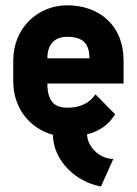

<svg xmlns="http://www.w3.org/2000/svg" viewBox="-20 -508 509 714"><path d="M439.5 -283.2C439.5 -414.1 348.6 -488.3 229.5 -488.3C122.1 -488.3 29.3 -405.3 29.3 -283.2V-205.1C29.3 -103.5 93.3 -29.3 176.8 -6.8C178.2 89.4 261.2 168.5 355.5 185.5L401.4 83C347.2 83 304.7 34.7 303.7 -8.3C349.1 -19.5 383.8 -43.5 408.2 -83L335 -157.2C313 -124.5 278.3 -107.4 229.5 -107.4C185.1 -107.9 156.2 -128.4 156.2 -197.3H439.5ZM156.2 -291C156.2 -342.8 182.6 -371.1 229.5 -371.1C291 -371.1 312.5 -343.8 312.5 -291Z"/></svg>

Font: Saman Dere
Style: Regular
Weight: 400
Designer: Tuna Ça_lar Gümü_
Foundry: Tuna Ça_lar Gümü_
Version: Version 1.001;hotconv 1.0.109;makeotfexe 2.5.65596